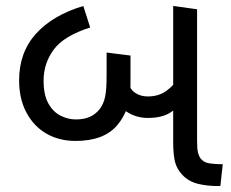

<svg xmlns="http://www.w3.org/2000/svg" viewBox="-20 -623 774 643"><path d="M233 -151Q178 -151 135.5 -175.5Q93 -200 68.5 -246Q44 -292 44 -354Q44 -447 100 -509.5Q156 -572 259 -603L282 -531Q194 -503 160 -457Q126 -411 126 -353Q126 -305 142 -276.5Q158 -248 183 -235.5Q208 -223 234 -223Q262 -223 281.5 -232Q301 -241 314 -258Q327 -275 332 -299Q337 -323 337 -369V-447L417 -437V-335Q417 -256 372.5 -203.5Q328 -151 233 -151ZM475 -228Q435 -228 402.5 -250Q370 -272 349 -333L404 -357Q414 -325 432 -312.5Q450 -300 475 -300Q511 -300 537 -318.5Q563 -337 585 -371L602 -291Q576 -261 548 -244.5Q520 -228 475 -228ZM708 0Q673 0 642.5 -7.5Q612 -15 591 -37Q572 -57 566 -81.5Q560 -106 560 -148V-603L640 -592V-152Q640 -125 643 -112.5Q646 -100 652 -92Q663 -78 684 -75.5Q705 -73 726 -73L718 0Z"/></svg>

Font: guzrati115
Style: Regular
Weight: 400
Designer: Jelle Bosma - Monotype Design Team, Universal Thirst
Foundry: Monotype Imaging Inc.
Version: Version 2.102